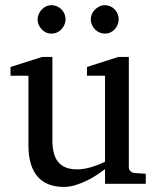

<svg xmlns="http://www.w3.org/2000/svg" viewBox="-20 -716 609 748"><path d="M389.2 0V-57.1Q376.5 -47.4 358.2 -35.2Q339.8 -22.9 318.6 -12.5Q297.4 -2 274.2 5.1Q251 12.2 229 12.2Q196.8 12.2 171.1 2.7Q145.5 -6.8 127.7 -26.6Q109.9 -46.4 100.3 -76.9Q90.8 -107.4 90.8 -149.9V-420.9H21V-455.1L144 -494.1H184.1V-168.9Q184.1 -142.6 189.2 -121.6Q194.3 -100.6 205.8 -85.9Q217.3 -71.3 235.8 -63.7Q254.4 -56.2 280.8 -56.2Q295.9 -56.2 311.5 -59.1Q327.1 -62 341.3 -66.7Q355.5 -71.3 367.9 -76.4Q380.4 -81.5 389.2 -85.9V-420.9H318.8V-455.1L440.9 -494.1H481.9V-64Q481.9 -54.7 488.5 -48.8Q495.1 -43 503.9 -42L547.9 -39.1V0ZM235.4 -641.1Q235.4 -629.9 231 -619.6Q226.6 -609.4 219.2 -601.6Q211.9 -593.8 201.9 -589.4Q191.9 -585 180.7 -585Q169.4 -585 159.7 -589.4Q149.9 -593.8 142.6 -601.6Q135.3 -609.4 130.9 -619.1Q126.5 -628.9 126.5 -640.1Q126.5 -650.9 130.9 -660.9Q135.3 -670.9 142.6 -678.7Q149.9 -686.5 159.7 -691.2Q169.4 -695.8 180.7 -695.8Q191.9 -695.8 201.9 -691.4Q211.9 -687 219.2 -679.7Q226.6 -672.4 231 -662.4Q235.4 -652.3 235.4 -641.1ZM442.4 -641.1Q442.4 -629.9 438.2 -619.6Q434.1 -609.4 426.8 -601.6Q419.4 -593.8 409.7 -589.4Q399.9 -585 388.7 -585Q377.4 -585 367.4 -589.4Q357.4 -593.8 349.9 -601.6Q342.3 -609.4 337.9 -619.6Q333.5 -629.9 333.5 -641.1Q333.5 -651.4 337.9 -661.4Q342.3 -671.4 350.1 -679Q357.9 -686.5 367.7 -691.2Q377.4 -695.8 388.7 -695.8Q399.9 -695.8 409.7 -691.4Q419.4 -687 426.8 -679.4Q434.1 -671.9 438.2 -661.9Q442.4 -651.9 442.4 -641.1Z"/></svg>

Font: BabelStone Ogham
Style: Italic
Weight: 400
Italic angle: -30°
Designer: Andrew West
Foundry: BabelStone
Version: Version 2.02 March 14, 2022